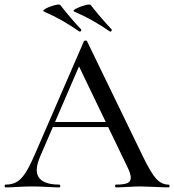

<svg xmlns="http://www.w3.org/2000/svg" viewBox="-25 -811 754 831"><path d="M199 -283H471L478 -261H187ZM704 0Q685 0 645 -2Q603 -4 585 -4Q562 -4 528 -2Q494 0 477 0Q473 0 473 -6Q473 -12 477 -12Q511 -12 526 -18.5Q541 -25 541 -42Q541 -59 526 -89L311 -536L343 -584L148 -132Q134 -98 134 -76Q134 -44 159 -28Q184 -12 231 -12Q236 -12 236 -6Q236 0 231 0Q213 0 179 -2Q141 -4 113 -4Q87 -4 51 -2Q19 0 -1 0Q-5 0 -5 -6Q-5 -12 -1 -12Q27 -12 46.5 -23Q66 -34 84 -61Q102 -88 125 -141L338 -632Q339 -635 345 -635.5Q351 -636 352 -632L592 -137Q627 -64 650.5 -38Q674 -12 704 -12Q709 -12 709 -6Q709 0 704 0ZM296 -761Q288 -765 305 -774Q322 -783 343.5 -788.5Q365 -794 368 -789Q409 -736 458 -684Q459 -683 459 -681Q459 -678 456 -675.5Q453 -673 450 -675Q374 -728 296 -761ZM165 -761Q157 -765 173.5 -774Q190 -783 211.5 -788.5Q233 -794 236 -789Q290 -721 326 -684Q327 -683 327 -681Q327 -678 324 -675.5Q321 -673 318 -675Q277 -703 242 -723Q207 -743 165 -761Z"/></svg>

Font: Cormorant Infant Medium
Style: Regular
Weight: 500
Designer: Christian Thalmann (Catharsis Fonts)
Foundry: Catharsis Fonts
Version: Version 4.000